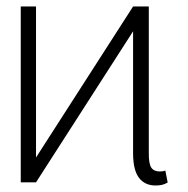

<svg xmlns="http://www.w3.org/2000/svg" viewBox="-20 -566 583 596"><path d="M91.8 0H44.4V-545.9H91.8V-77.1L393.1 -545.9H441.9V-93.3Q441.4 -58.1 449.5 -45.9Q457.5 -33.7 476.1 -33.7Q486.8 -33.7 493.2 -36.6L500.5 0.5Q490.7 6.3 481.7 8.1Q472.7 9.8 462.9 9.8Q430.2 9.8 411.9 -13.4Q393.6 -36.6 393.1 -88.4V-468.8Z"/></svg>

Font: Inter Display Extra Light
Style: Regular
Weight: 200
Designer: Rasmus Andersson
Foundry: rsms
Version: Version 4.000;git-4fc901f